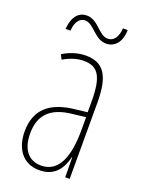

<svg xmlns="http://www.w3.org/2000/svg" viewBox="-137 -773 640 849"><g transform="rotate(20 183.0 -348.0)"><path d="M53 -617H76C79 -662 99 -682 122 -682C164 -682 188 -617 243 -617C280 -617 312 -645 313 -706H291C288 -664 270 -640 243 -640C199 -640 177 -705 122 -705C87 -705 58 -680 53 -617ZM177 -537C143 -537 104 -525 72 -505L83 -483C120 -505 153 -512 177 -512C244 -512 271 -475 271 -355V-304L210 -297C100 -284 38 -234 38 -129C38 -57 73 10 157 10C233 10 261 -43 273 -93H275L276 0H297V-358C297 -489 261 -537 177 -537ZM209 -274 272 -281V-220C272 -97 241 -12 157 -12C99 -12 64 -54 64 -129C64 -217 110 -263 209 -274Z"/></g></svg>

Font: Noto Sans Kannada ExtraCondensed Thin
Style: Regular
Weight: 100
Width: 2
Designer: Jelle Bosma - Monotype Design Team
Foundry: Monotype Imaging Inc.
Version: Version 2.005